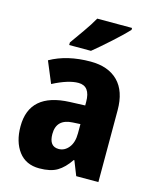

<svg xmlns="http://www.w3.org/2000/svg" viewBox="-117 -849 757 938"><g transform="rotate(15 262.0 -380.0)"><path d="M311 -251V-204Q311 -158 290 -132Q269 -106 239 -106Q191 -106 191 -169Q191 -245 273 -249ZM281 -559Q162 -559 77 -511L122 -403Q199 -443 250 -443Q310 -443 310 -363V-345L233 -342Q31 -334 31 -165Q31 -87 67.5 -38.5Q104 10 172 10Q229 10 262.5 -10Q296 -30 325 -73H328L357 0H469V-363Q469 -460 419.5 -509.5Q370 -559 281 -559ZM433 -770H257Q238 -736 210 -696.5Q182 -657 158 -623V-610H268Q305 -640 356 -686Q407 -732 433 -760Z"/></g></svg>

Font: Noto Sans Display SemiCondensed Extra
Style: Regular
Weight: 800
Width: 4
Designer: Monotype Design Team
Foundry: Monotype Imaging Inc.
Version: Version 1.900